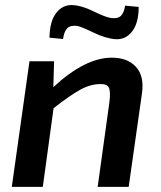

<svg xmlns="http://www.w3.org/2000/svg" viewBox="-20 -729 627 749"><path d="M468 -707 521 -702Q521 -640 496 -607Q471 -574 431 -576Q392 -579 344.5 -602Q297 -625 281 -628Q254 -631 242 -618.5Q230 -606 226 -577L173 -582Q174 -647 200 -679.5Q226 -712 265 -709Q300 -707 345.5 -684.5Q391 -662 412 -659Q439 -655 451.5 -667Q464 -679 468 -707ZM191 -490 188 -389Q312 -504 416 -504Q478 -504 510.5 -468Q543 -432 534 -366L482 0H361L407 -332Q412 -373 404.5 -387.5Q397 -402 371 -401Q333 -401 293 -379Q253 -357 189 -307L147 0H26L95 -490Z"/></svg>

Font: Exo 2.0 Semi Bold
Style: Italic
Weight: 600
Italic angle: -8°
Designer: Natanael Gama
Version: Version 1.001;PS 001.001;hotconv 1.0.70;makeotf.lib2.5.58329